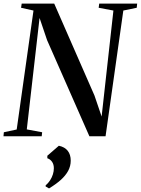

<svg xmlns="http://www.w3.org/2000/svg" viewBox="-36 -763 788 1075"><path d="M-16.5 0 -14.5 -22.5 57.5 -38 151.5 -704 82 -719.5 85.5 -743H267.5L493 -228L533 -110.5L599 -704L516.5 -719.5L519.5 -743H732L729.5 -719.5L654.5 -704L555 0H464.5L227.5 -538.5L185.5 -662.5L114 -38.5L200 -22.5L197.5 0ZM219.5 281V275Q234.5 262 244.8 246Q255 230 260.2 213Q265.5 196 265.5 179Q265.5 157.5 255.5 143Q245.5 128.5 229 123V109L293.5 53Q326.5 60 343.2 81.2Q360 102.5 360 136.5Q360 167 345.5 193.8Q331 220.5 303.8 244.8Q276.5 269 238.5 292Z"/></svg>

Font: Merriweather 120pt Medium
Style: Italic
Weight: 500
Italic angle: -7.8°
Version: Version 2.101